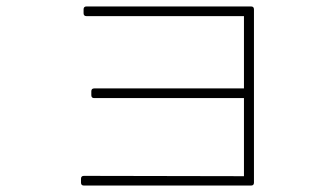

<svg xmlns="http://www.w3.org/2000/svg" viewBox="-20 -576 1040 595"><path d="M272 -272H736V-30L240 -31C234 -31 231 -28 231 -22V-10C231 -4 234 -1 240 -1H758C764 -1 767 -4 767 -10V-547C767 -553 764 -556 758 -556H248C242 -556 239 -553 239 -547V-535C239 -529 242 -526 248 -526H736V-302H272C266 -302 263 -299 263 -293V-281C263 -275 266 -272 272 -272Z"/></svg>

Font: LINE Seed JP_OTF Thin
Style: Regular
Weight: 250
Designer: LY Corporation & Fontrix & Fontworks
Version: Version 1.007